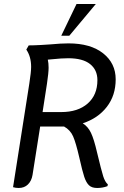

<svg xmlns="http://www.w3.org/2000/svg" viewBox="-20 -930 617 956"><path d="M517 -12 515 -3Q491 6 464 6Q437 6 423 -7.5Q409 -21 399.5 -49.5Q390 -78 375 -145Q358 -219 344 -251Q330 -283 299 -300H287H180L142 -59Q137 -29 119 -11.5Q101 6 73 6Q58 6 45 2L126 -514Q135 -572 135 -597Q135 -648 111 -683L123 -704Q149 -704 183.5 -706Q218 -708 231 -709Q284 -714 321 -714Q431 -714 493.5 -664.5Q556 -615 556 -535Q556 -455 512 -398Q468 -341 392 -316Q418 -300 433 -268.5Q448 -237 463 -172Q485 -80 494 -52Q503 -24 517 -12ZM192 -372H285Q368 -372 416.5 -414.5Q465 -457 465 -531Q465 -582 428.5 -611Q392 -640 320 -640Q287 -640 240 -635L218 -633Q222 -616 222 -593Q222 -568 214 -514ZM361 -910H457L325 -752H285Z"/></svg>

Font: Thasadith
Style: Bold Italic
Weight: 700
Italic angle: -9°
Designer: Cadson Demak Co.,Ltd.
Foundry: Cadson Demak Co.,Ltd.
Version: Version 1.000; ttfautohint (v1.6)